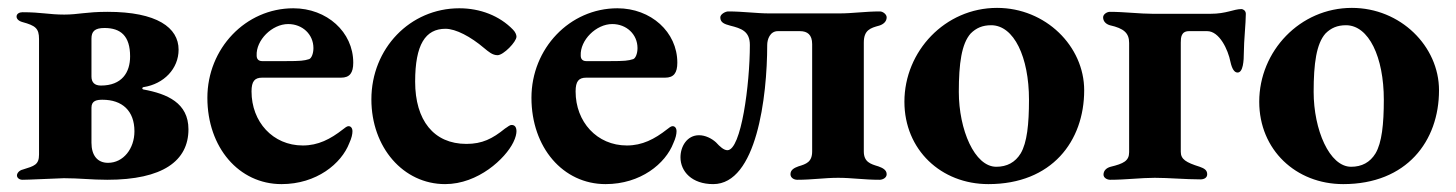

<svg xmlns="http://www.w3.org/2000/svg" viewBox="-20 -453 3693 487"><path d="M37 -397C70 -388 79 -381 79 -354V-61C79 -35 67 -32 38 -23C29 -21 23 -14 23 -8C23 -2 29 3 37 3C53 3 111 0 142 -1C182 -1 212 3 252 3C393 3 458 -45 458 -125C458 -192 404 -215 344 -226C339 -227 341 -232 344 -232C396 -240 433 -279 433 -327C433 -383 378 -423 253 -423C198 -423 179 -416 143 -416C104 -416 85 -422 37 -422C29 -422 22 -418 22 -411C22 -406 26 -400 37 -397ZM240 -200C290 -200 321 -172 321 -120C321 -76 293 -40 254 -40C227 -40 212 -59 212 -91V-180C212 -198 226 -200 240 -200ZM245 -382C286 -382 310 -362 310 -310C310 -269 289 -236 236 -236C220 -236 212 -244 212 -259V-355C212 -373 220 -382 245 -382Z M694 14C783 14 846 -38 866 -90C872 -103 874 -113 874 -120C874 -128 870 -133 864 -133C860 -133 855 -129 850 -125C818 -100 787 -84 748 -84C672 -84 618 -144 618 -221C618 -247 626 -256 645 -256H845C867 -256 876 -268 876 -294C876 -372 809 -432 724 -432C603 -432 506 -330 506 -205C506 -79 586 14 694 14ZM645 -298C636 -298 631 -303 631 -312C629 -351 670 -392 711 -392C747 -392 775 -366 775 -331C775 -317 770 -305 764 -303C751 -299 743 -298 705 -298Z M1109 14C1193 14 1262 -51 1282 -92C1288 -104 1290 -114 1290 -120C1290 -130 1286 -136 1278 -136C1272 -136 1268 -131 1261 -127C1229 -101 1203 -88 1163 -88C1080 -88 1033 -148 1033 -246C1033 -340 1059 -380 1110 -380C1136 -380 1174 -360 1208 -331C1219 -322 1229 -313 1242 -313C1257 -313 1290 -347 1290 -360C1290 -365 1287 -372 1281 -378C1247 -413 1198 -432 1145 -432C1020 -432 922 -330 922 -201C922 -79 1003 14 1109 14Z M1516 14C1605 14 1668 -38 1688 -90C1694 -103 1696 -113 1696 -120C1696 -128 1692 -133 1686 -133C1682 -133 1677 -129 1672 -125C1640 -100 1609 -84 1570 -84C1494 -84 1440 -144 1440 -221C1440 -247 1448 -256 1467 -256H1667C1689 -256 1698 -268 1698 -294C1698 -372 1631 -432 1546 -432C1425 -432 1328 -330 1328 -205C1328 -79 1408 14 1516 14ZM1467 -298C1458 -298 1453 -303 1453 -312C1451 -351 1492 -392 1533 -392C1569 -392 1597 -366 1597 -331C1597 -317 1592 -305 1586 -303C1573 -299 1565 -298 1527 -298Z M1789 14C1899 14 1926 -207 1926 -339C1926 -353 1933 -374 1953 -374H2009C2028 -374 2040 -365 2040 -341V-69C2040 -42 2025 -37 2005 -31C1994 -27 1985 -22 1985 -11C1985 -2 1994 3 2002 3C2041 3 2071 -2 2106 -2C2141 -2 2171 3 2211 3C2219 3 2229 -2 2229 -11C2229 -22 2219 -27 2208 -31C2188 -37 2171 -42 2171 -69V-345C2171 -377 2188 -382 2210 -388C2220 -391 2229 -398 2229 -409C2229 -417 2219 -424 2212 -424C2174 -424 2143 -419 2109 -419H1931C1899 -419 1865 -424 1827 -424C1820 -424 1807 -417 1807 -409C1807 -396 1817 -392 1832 -388C1860 -381 1882 -374 1882 -339C1882 -239 1860 -72 1825 -72C1816 -72 1806 -81 1796 -92C1785 -102 1769 -110 1753 -110C1723 -110 1706 -82 1706 -54C1706 -18 1735 14 1789 14Z M2487 14C2648 14 2730 -95 2730 -224C2730 -336 2632 -433 2509 -433C2377 -433 2274 -323 2274 -195C2274 -73 2367 14 2487 14ZM2507 -30C2452 -30 2412 -124 2412 -220C2412 -292 2419 -342 2442 -368C2456 -382 2472 -389 2494 -389C2552 -389 2590 -308 2590 -200C2590 -138 2585 -91 2569 -64C2555 -41 2534 -30 2507 -30Z M2796 3C2835 3 2874 -2 2909 -2C2944 -2 2987 2 3025 2C3034 2 3042 -2 3042 -11C3042 -22 3034 -26 3023 -30C2988 -41 2975 -49 2975 -68V-345C2975 -358 2976 -374 2996 -374H3042C3073 -374 3095 -327 3101 -296C3105 -278 3111 -269 3119 -269C3133 -269 3135 -298 3135 -321C3135 -348 3140 -395 3140 -418C3140 -426 3133 -430 3129 -430C3109 -430 3091 -418 3050 -418H2904C2871 -418 2832 -423 2795 -423C2788 -423 2778 -417 2778 -409C2778 -399 2785 -392 2795 -389C2831 -381 2844 -369 2844 -344V-67C2844 -45 2830 -38 2797 -30C2786 -27 2779 -20 2779 -10C2779 -2 2788 3 2796 3Z M3387 14C3548 14 3630 -95 3630 -224C3630 -336 3532 -433 3409 -433C3277 -433 3174 -323 3174 -195C3174 -73 3267 14 3387 14ZM3407 -30C3352 -30 3312 -124 3312 -220C3312 -292 3319 -342 3342 -368C3356 -382 3372 -389 3394 -389C3452 -389 3490 -308 3490 -200C3490 -138 3485 -91 3469 -64C3455 -41 3434 -30 3407 -30Z"/></svg>

Font: EB Garamond
Style: Bold
Weight: 700
Designer: Georg Duffner and Octavio Pardo
Foundry: Georg Duffner
Version: Version 1.000;PS 001.000;hotconv 1.0.88;makeotf.lib2.5.64775